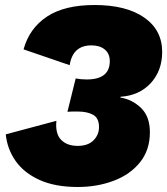

<svg xmlns="http://www.w3.org/2000/svg" viewBox="-20 -735 667 766"><path d="M290 11Q200 11 138 -17Q76 -45 42.5 -92.5Q9 -140 3 -199L205 -253Q200 -202 223.5 -177.5Q247 -153 290 -153Q331 -153 353 -175Q375 -197 375 -228Q375 -264 351.5 -277Q328 -290 291 -290Q276 -290 268 -290Q260 -290 249 -289L282 -422Q302 -418 326 -418Q418 -418 418 -491Q418 -521 398 -537.5Q378 -554 345 -554Q270 -554 258 -475L74 -538Q97 -622 167 -668.5Q237 -715 357 -715Q484 -715 555.5 -665Q627 -615 627 -528Q627 -453 581.5 -403.5Q536 -354 461 -349L460 -346Q508 -338 543 -304Q578 -270 578 -207Q578 -137 539 -88Q500 -39 434 -14Q368 11 290 11Z"/></svg>

Font: Prodigy Sans ExtraBold
Style: Italic
Weight: 800
Italic angle: -13°
Designer: Wei Huang
Foundry: Wei Huang
Version: Version 1.003; ttfautohint (v1.8.3)